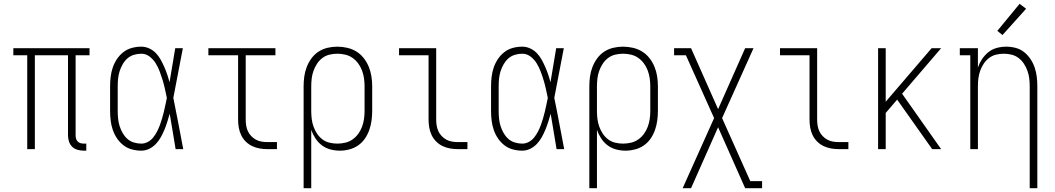

<svg xmlns="http://www.w3.org/2000/svg" viewBox="-20 -783 5540 1008"><path d="M420 8Q404 8 387.5 3.5Q371 -1 359.5 -12Q348 -23 342.5 -39Q337 -55 337 -71V-493H163V0H123V-493H50V-530H450V-493H377V-71Q377 -63 379.5 -54.5Q382 -46 388 -40Q394 -34 402.5 -31.5Q411 -29 420 -29H433V8Z M722 8Q697 8 672.5 1.5Q648 -5 628 -20.5Q608 -36 594 -57Q580 -78 572 -101.5Q564 -125 561 -150Q558 -175 558 -200V-330Q558 -355 561 -380Q564 -405 572 -428.5Q580 -452 594 -473Q608 -494 628 -509.5Q648 -525 672.5 -531.5Q697 -538 722 -538Q743 -538 763 -529Q783 -520 798 -504.5Q813 -489 823.5 -470Q834 -451 842.5 -431.5Q851 -412 858 -391.5Q865 -371 870 -351Q878 -396 885 -440.5Q892 -485 900 -530H940Q927 -465 915 -399.5Q903 -334 890 -269Q904 -202 916.5 -134.5Q929 -67 942 0H902Q894 -47 886.5 -93.5Q879 -140 871 -186Q865 -165 858.5 -144Q852 -123 843.5 -102.5Q835 -82 824.5 -63Q814 -44 799 -28Q784 -12 764 -2Q744 8 722 8ZM722 -29Q740 -29 756.5 -38Q773 -47 784.5 -61.5Q796 -76 804.5 -92.5Q813 -109 819.5 -126.5Q826 -144 831 -161.5Q836 -179 840.5 -197Q845 -215 848.5 -233Q852 -251 856 -269Q851 -292 846 -315.5Q841 -339 834 -362Q827 -385 818.5 -407.5Q810 -430 797.5 -450.5Q785 -471 765.5 -486Q746 -501 722 -501Q702 -501 682.5 -495Q663 -489 648.5 -476Q634 -463 624 -445.5Q614 -428 608 -409Q602 -390 600 -370Q598 -350 598 -330V-200Q598 -180 600 -160Q602 -140 608 -121Q614 -102 624 -84.5Q634 -67 648.5 -54Q663 -41 682.5 -35Q702 -29 722 -29Z M1385 0Q1364 0 1343.5 -3.5Q1323 -7 1304 -16Q1285 -25 1270 -40Q1255 -55 1246 -74Q1237 -93 1233.5 -113.5Q1230 -134 1230 -155V-493H1074V-530H1426V-493H1270V-155Q1270 -139 1272.5 -123.5Q1275 -108 1281.5 -94Q1288 -80 1299 -68.5Q1310 -57 1324 -49.5Q1338 -42 1353.5 -39.5Q1369 -37 1385 -37H1434V0Z M1574 205V-330Q1574 -356 1577.5 -381.5Q1581 -407 1590.5 -431.5Q1600 -456 1615.5 -477Q1631 -498 1652.5 -512Q1674 -526 1699.5 -532Q1725 -538 1751 -538Q1777 -538 1803 -532Q1829 -526 1851 -512.5Q1873 -499 1889.5 -478Q1906 -457 1916 -432.5Q1926 -408 1930 -382Q1934 -356 1934 -330V-200Q1934 -175 1930.5 -149.5Q1927 -124 1918.5 -100Q1910 -76 1895.5 -55Q1881 -34 1860 -19.5Q1839 -5 1814 1.5Q1789 8 1764 8Q1739 8 1714.5 1.5Q1690 -5 1670 -20Q1650 -35 1636 -56.5Q1622 -78 1614 -101V205ZM1751 -29Q1772 -29 1793 -34Q1814 -39 1831 -51Q1848 -63 1860.5 -80Q1873 -97 1880.5 -117Q1888 -137 1891 -158Q1894 -179 1894 -200V-330Q1894 -351 1891 -372Q1888 -393 1880.5 -413Q1873 -433 1860.5 -450Q1848 -467 1831 -479Q1814 -491 1793 -496Q1772 -501 1751 -501Q1730 -501 1709.5 -496Q1689 -491 1672.5 -478.5Q1656 -466 1644.5 -448.5Q1633 -431 1626 -411.5Q1619 -392 1616.5 -371.5Q1614 -351 1614 -330V-200Q1614 -179 1616.5 -158.5Q1619 -138 1626 -118.5Q1633 -99 1644.5 -81.5Q1656 -64 1672.5 -51.5Q1689 -39 1709.5 -34Q1730 -29 1751 -29Z M2385 0Q2364 0 2343.5 -3.5Q2323 -7 2304 -16Q2285 -25 2270 -40Q2255 -55 2246 -74Q2237 -93 2233.5 -113.5Q2230 -134 2230 -155V-493H2075V-530H2270V-155Q2270 -139 2272.5 -123.5Q2275 -108 2281.5 -94Q2288 -80 2299 -68.5Q2310 -57 2324 -49.5Q2338 -42 2353.5 -39.5Q2369 -37 2385 -37H2434V0Z M2722 8Q2697 8 2672.5 1.5Q2648 -5 2628 -20.5Q2608 -36 2594 -57Q2580 -78 2572 -101.5Q2564 -125 2561 -150Q2558 -175 2558 -200V-330Q2558 -355 2561 -380Q2564 -405 2572 -428.5Q2580 -452 2594 -473Q2608 -494 2628 -509.5Q2648 -525 2672.5 -531.5Q2697 -538 2722 -538Q2743 -538 2763 -529Q2783 -520 2798 -504.5Q2813 -489 2823.5 -470Q2834 -451 2842.5 -431.5Q2851 -412 2858 -391.5Q2865 -371 2870 -351Q2878 -396 2885 -440.5Q2892 -485 2900 -530H2940Q2927 -465 2915 -399.5Q2903 -334 2890 -269Q2904 -202 2916.5 -134.5Q2929 -67 2942 0H2902Q2894 -47 2886.5 -93.5Q2879 -140 2871 -186Q2865 -165 2858.5 -144Q2852 -123 2843.5 -102.5Q2835 -82 2824.5 -63Q2814 -44 2799 -28Q2784 -12 2764 -2Q2744 8 2722 8ZM2722 -29Q2740 -29 2756.5 -38Q2773 -47 2784.5 -61.5Q2796 -76 2804.5 -92.5Q2813 -109 2819.5 -126.5Q2826 -144 2831 -161.5Q2836 -179 2840.5 -197Q2845 -215 2848.5 -233Q2852 -251 2856 -269Q2851 -292 2846 -315.5Q2841 -339 2834 -362Q2827 -385 2818.5 -407.5Q2810 -430 2797.5 -450.5Q2785 -471 2765.5 -486Q2746 -501 2722 -501Q2702 -501 2682.5 -495Q2663 -489 2648.5 -476Q2634 -463 2624 -445.5Q2614 -428 2608 -409Q2602 -390 2600 -370Q2598 -350 2598 -330V-200Q2598 -180 2600 -160Q2602 -140 2608 -121Q2614 -102 2624 -84.5Q2634 -67 2648.5 -54Q2663 -41 2682.5 -35Q2702 -29 2722 -29Z M3074 205V-330Q3074 -356 3077.5 -381.5Q3081 -407 3090.5 -431.5Q3100 -456 3115.5 -477Q3131 -498 3152.5 -512Q3174 -526 3199.5 -532Q3225 -538 3251 -538Q3277 -538 3303 -532Q3329 -526 3351 -512.5Q3373 -499 3389.5 -478Q3406 -457 3416 -432.5Q3426 -408 3430 -382Q3434 -356 3434 -330V-200Q3434 -175 3430.5 -149.5Q3427 -124 3418.5 -100Q3410 -76 3395.5 -55Q3381 -34 3360 -19.5Q3339 -5 3314 1.5Q3289 8 3264 8Q3239 8 3214.5 1.5Q3190 -5 3170 -20Q3150 -35 3136 -56.5Q3122 -78 3114 -101V205ZM3251 -29Q3272 -29 3293 -34Q3314 -39 3331 -51Q3348 -63 3360.5 -80Q3373 -97 3380.5 -117Q3388 -137 3391 -158Q3394 -179 3394 -200V-330Q3394 -351 3391 -372Q3388 -393 3380.5 -413Q3373 -433 3360.5 -450Q3348 -467 3331 -479Q3314 -491 3293 -496Q3272 -501 3251 -501Q3230 -501 3209.5 -496Q3189 -491 3172.5 -478.5Q3156 -466 3144.5 -448.5Q3133 -431 3126 -411.5Q3119 -392 3116.5 -371.5Q3114 -351 3114 -330V-200Q3114 -179 3116.5 -158.5Q3119 -138 3126 -118.5Q3133 -99 3144.5 -81.5Q3156 -64 3172.5 -51.5Q3189 -39 3209.5 -34Q3230 -29 3251 -29Z M3564 205 3729 -163 3581 -493H3519V-530H3608L3750 -210L3892 -530H3936L3771 -163L3919 168H3981V205H3892L3750 -115L3608 205Z M4385 0Q4364 0 4343.5 -3.5Q4323 -7 4304 -16Q4285 -25 4270 -40Q4255 -55 4246 -74Q4237 -93 4233.5 -113.5Q4230 -134 4230 -155V-493H4075V-530H4270V-155Q4270 -139 4272.5 -123.5Q4275 -108 4281.5 -94Q4288 -80 4299 -68.5Q4310 -57 4324 -49.5Q4338 -42 4353.5 -39.5Q4369 -37 4385 -37H4434V0Z M4590 0V-530H4630V-249L4871 -530H4921L4716 -291L4921 0H4874L4690 -260L4630 -190V0Z M5386 205V-330Q5386 -351 5383.5 -371.5Q5381 -392 5374 -411.5Q5367 -431 5355.5 -448.5Q5344 -466 5327.5 -478.5Q5311 -491 5291 -496Q5271 -501 5250 -501Q5229 -501 5209 -496Q5189 -491 5172.5 -478.5Q5156 -466 5144.5 -448.5Q5133 -431 5126 -411.5Q5119 -392 5116.5 -371.5Q5114 -351 5114 -330V0H5074V-493H5019V-530H5114V-429Q5122 -452 5136 -473Q5150 -494 5169.5 -509.5Q5189 -525 5213.5 -531.5Q5238 -538 5263 -538Q5288 -538 5312.5 -531.5Q5337 -525 5356.5 -509.5Q5376 -494 5390 -473Q5404 -452 5412 -428.5Q5420 -405 5423 -380Q5426 -355 5426 -330V205ZM5243 -599 5216 -621 5333 -763 5367 -737Z"/></svg>

Font: Iosevka Slab Extralight
Style: Regular
Weight: 200
Monospace: yes
Designer: Belleve Invis
Foundry: Belleve Invis
Version: Version 11.1.1; ttfautohint (v1.8.3)